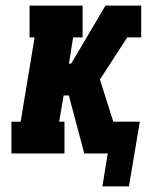

<svg xmlns="http://www.w3.org/2000/svg" viewBox="-20 -550 540 688"><path d="M347 118 366 0H282L229 -199L227 -208H208L192 -114H211V0H21V-114H54L104 -416H86V-530H276V-416H242L227 -322H235L358 -530H471L458 -451L471 -530H486V-416H436L338 -265L386 -114H481L442 118Z"/></svg>

Font: Iosevka Slab Heavy Oblique
Style: Regular
Weight: 900
Italic angle: -9°
Monospace: yes
Designer: Belleve Invis
Foundry: Belleve Invis
Version: Version 11.1.1; ttfautohint (v1.8.3)